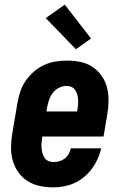

<svg xmlns="http://www.w3.org/2000/svg" viewBox="-20 -799 540 827"><path d="M210 8Q180 8 151.5 2Q123 -4 99 -19Q75 -34 59 -57Q43 -80 35 -107.5Q27 -135 27.5 -165Q28 -195 33 -225L55 -355Q59 -379 67 -403.5Q75 -428 90 -450Q105 -472 125.5 -490Q146 -508 170 -519Q194 -530 219.5 -534Q245 -538 269 -538Q299 -538 327.5 -532Q356 -526 379 -510.5Q402 -495 418 -472Q434 -449 441 -421.5Q448 -394 447.5 -364.5Q447 -335 442 -305L426 -211H162V-207Q160 -195 159 -183.5Q158 -172 159 -160.5Q160 -149 163 -138.5Q166 -128 172 -119Q178 -110 188.5 -105.5Q199 -101 210 -101Q223 -101 235.5 -104.5Q248 -108 258.5 -116Q269 -124 275.5 -135.5Q282 -147 285 -160H416Q408 -125 389.5 -93Q371 -61 342.5 -37Q314 -13 279.5 -2.5Q245 8 210 8ZM180 -319H313V-323Q315 -335 316 -346.5Q317 -358 316.5 -369Q316 -380 313 -391Q310 -402 304 -411Q298 -420 288 -424.5Q278 -429 267 -429Q250 -429 234 -421Q218 -413 207.5 -399Q197 -385 191.5 -369Q186 -353 183 -337ZM307 -587 177 -721 259 -779 372 -633Z"/></svg>

Font: Iosevka Slab Heavy Oblique
Style: Regular
Weight: 900
Italic angle: -9°
Monospace: yes
Designer: Belleve Invis
Foundry: Belleve Invis
Version: Version 11.1.1; ttfautohint (v1.8.3)